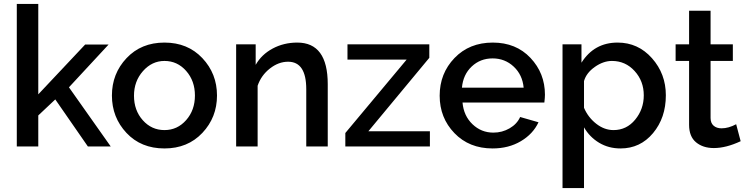

<svg xmlns="http://www.w3.org/2000/svg" viewBox="-20 -750 3822 983"><path d="M547 0H430L263 -241L176 -159V0H66V-730H176V-267L416 -522H536L333 -303Z M822 10Q702 10 627.5 -69.5Q553 -149 553 -261Q553 -373 628 -452.5Q703 -532 822 -532Q941 -532 1016 -452.5Q1091 -373 1091 -261Q1091 -149 1016 -69.5Q941 10 822 10ZM666 -260Q666 -185 711 -134.5Q756 -84 822 -84Q888 -84 933 -135Q978 -186 978 -261Q978 -336 933 -387Q888 -438 822 -438Q758 -438 712 -386Q666 -334 666 -260Z M1658 -319V0H1548V-293Q1548 -434 1455 -434Q1406 -434 1361.5 -399Q1317 -364 1299 -311V0H1189V-523H1289V-418Q1319 -471 1376 -501.5Q1433 -532 1502 -532Q1658 -532 1658 -319Z M1748 0V-69L2062 -445H1759V-523H2178V-454L1866 -78H2181V0Z M2502 10Q2382 10 2306.5 -68.5Q2231 -147 2231 -260Q2231 -374 2307 -453Q2383 -532 2503 -532Q2622 -532 2696 -453.5Q2770 -375 2770 -265Q2770 -252 2767 -225H2348Q2354 -157 2399 -114Q2444 -71 2506 -71Q2551 -71 2589 -93Q2627 -115 2643 -151L2737 -124Q2709 -64 2646.5 -27Q2584 10 2502 10ZM2345 -301H2661Q2655 -367 2610 -409Q2565 -451 2502 -451Q2439 -451 2395 -409.5Q2351 -368 2345 -301Z M3157 10Q3096 10 3047.5 -19Q2999 -48 2970 -98V213H2860V-523H2957V-429Q3022 -532 3142 -532Q3247 -532 3318 -452Q3389 -372 3389 -262Q3389 -147 3323.5 -68.5Q3258 10 3157 10ZM3121 -84Q3188 -84 3232 -137.5Q3276 -191 3276 -262Q3276 -335 3229 -386.5Q3182 -438 3113 -438Q3069 -438 3025.5 -407.5Q2982 -377 2970 -335V-198Q2991 -149 3032.5 -116.5Q3074 -84 3121 -84Z M3749 -114 3772 -27Q3697 8 3635 8Q3579 8 3543.5 -21.5Q3508 -51 3508 -111V-438H3439V-523H3508V-695H3618V-523H3732V-438H3618V-146Q3618 -120 3633.5 -106.5Q3649 -93 3674 -93Q3710 -93 3749 -114Z"/></svg>

Font: Raleway
Style: Regular
Weight: 600
Designer: Matt McInerney, Pablo Impallari, Rodrigo Fuenzalida
Foundry: Matt McInerney, Pablo Impallari, Rodrigo Fuenzalida
Version: Version 1.000;PS 001.001;hotconv 1.0.56; ttfautohint (v1.5)